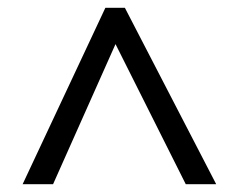

<svg xmlns="http://www.w3.org/2000/svg" viewBox="-20 -739 612 492"><path d="M38 -267 250 -719H300L534 -267H456L276 -626L116 -267Z"/></svg>

Font: Noto Sans Mayan Numerals
Style: Regular
Weight: 400
Designer: Monotype Design Team
Foundry: Monotype Imaging Inc.
Version: Version 2.001; ttfautohint (v1.8.4.7-5d5b)